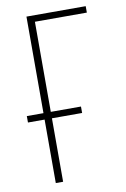

<svg xmlns="http://www.w3.org/2000/svg" viewBox="-85 -801 559 852"><g transform="rotate(-10 194.0 -375.0)"><path d="M129 -721V-315H265V-286H129V0H96V-286H21V-315H96V-750H363V-721Z"/></g></svg>

Font: Poiret One
Style: Regular
Weight: 400
Designer: Denis Masharov (denis.masharov@gmail.com), Cyreal (Charset Expansion)
Foundry: Denis Masharov
Version: Version 1.101